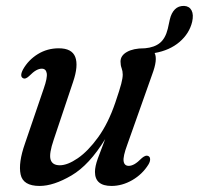

<svg xmlns="http://www.w3.org/2000/svg" viewBox="-20 -620 673 650"><path d="M481.5 -92Q488 -89.5 488.2 -81.2Q488.5 -73 482.5 -63Q462 -30 427.8 -10.2Q393.5 9.5 357.5 9.5Q301.5 9.5 301.5 -38Q301.5 -56.5 311.2 -83.5Q321 -110.5 336 -149Q282.5 -61.5 222 -26Q161.5 9.5 114 9.5Q58 9.5 49.8 -29.5Q41.5 -68.5 64.5 -134L128 -320Q141 -357 138.2 -372.2Q135.5 -387.5 121.5 -387.5Q112.5 -387.5 102.5 -382Q92.5 -376.5 78 -362Q66 -351 58.5 -355Q45.5 -361 58 -385Q76 -417 108 -436.8Q140 -456.5 179 -456.5Q223.5 -456.5 234.8 -427Q246 -397.5 227.5 -343L162 -147.5Q145.5 -99.5 151.2 -80Q157 -60.5 182.5 -60.5Q208.5 -60.5 243.2 -84.2Q278 -108 312.2 -155.2Q346.5 -202.5 370.5 -273Q385.5 -317 390.5 -336.5Q395.5 -356 395.5 -367.5Q395.5 -379 391.8 -389Q388 -399 388 -411.5Q388 -432 409.8 -444.2Q431.5 -456.5 468.5 -456.5Q469.5 -456.5 470.5 -456.5Q503 -459.5 521.5 -474.8Q540 -490 548 -522.5L555 -554.5Q560 -576 572 -588.2Q584 -600.5 603.5 -600Q621 -599 628.5 -584.8Q636 -570.5 630.5 -546Q621 -506.5 587.8 -478Q554.5 -449.5 503.5 -440.5Q514.5 -419 495 -367.5L411 -130.5Q396 -90 398.5 -74.2Q401 -58.5 416 -58.5Q424.5 -58.5 435 -64.2Q445.5 -70 461 -85.5Q474 -96 481.5 -92Z"/></svg>

Font: Fraunces 72pt Soft
Style: Italic
Weight: 400
Italic angle: -16°
Version: Version 1.000;[b76b70a41]